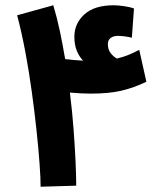

<svg xmlns="http://www.w3.org/2000/svg" viewBox="-20 -704 600 728"><path d="M269 0 134 4Q134 -28 130 -83.5Q126 -139 118.5 -209.5Q111 -280 100.5 -356.5Q90 -433 76 -507.5Q62 -582 45 -646L182 -684Q196 -638 207 -586Q218 -534 227 -480Q243 -478 259.5 -476.5Q276 -475 295 -474Q280 -490 271 -512Q262 -534 262 -565Q262 -615 300 -649.5Q338 -684 411 -684Q428 -684 451.5 -680.5Q475 -677 488 -672L480 -561Q468 -564 453.5 -566Q439 -568 427 -568Q411 -568 400 -560.5Q389 -553 389 -536Q389 -517 399 -503.5Q409 -490 423 -482Q448 -488 467.5 -496Q487 -504 508 -515L535 -394Q487 -371 440 -360Q393 -349 323 -349Q305 -349 287.5 -350Q270 -351 245 -353Q254 -281 259 -213.5Q264 -146 266.5 -91Q269 -36 269 0Z"/></svg>

Font: Noto IKEA Arabic
Style: Bold
Weight: 700
Designer: Monotype Design Team
Foundry: Monotype Imaging Inc.
Version: Version 1.200